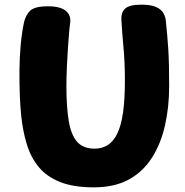

<svg xmlns="http://www.w3.org/2000/svg" viewBox="-20 -796 796 824"><path d="M83 -700Q90 -731 109.5 -750Q129 -769 186 -769Q239 -769 262.5 -749.5Q286 -730 281 -696Q279 -684 276.5 -655.5Q274 -627 271.5 -588.5Q269 -550 267 -508Q265 -466 265 -427Q265 -337 275 -277Q285 -217 311 -187.5Q337 -158 386 -158Q418 -158 442.5 -173.5Q467 -189 483.5 -223Q500 -257 508 -313Q516 -369 516 -451Q516 -527 510 -591.5Q504 -656 501 -711Q499 -742 517 -759Q535 -776 586 -776Q629 -776 651 -765.5Q673 -755 682 -738.5Q691 -722 692 -703Q695 -674 697.5 -646.5Q700 -619 702 -588Q704 -557 705 -518Q706 -479 706 -427Q706 -338 688.5 -259.5Q671 -181 633 -120.5Q595 -60 533.5 -26Q472 8 383 8Q295 8 237.5 -15Q180 -38 146 -79.5Q112 -121 95 -177Q78 -233 71 -299Q67 -338 65 -389Q63 -440 63.5 -496Q64 -552 69 -605Q74 -658 83 -700Z"/></svg>

Font: Playpen Sans ExtraBold
Style: Regular
Weight: 800
Designer: Laura Meseguer, Veronika Burian, José Scaglione
Foundry: TypeTogether
Version: Version 1.001